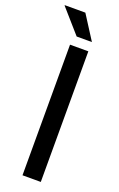

<svg xmlns="http://www.w3.org/2000/svg" viewBox="-190 -937 610 982"><g transform="rotate(20 115.0 -446.0)"><path d="M174.8 0Q149.4 0 75.2 0Q75.2 -33.2 75.2 -84Q75.2 -233.4 75.2 -533.2Q75.2 -578.1 75.2 -710.9Q100.6 -710.9 174.8 -710.9Q174.8 -533.2 174.8 0ZM175.8 -761.7Q154.3 -761.7 92.8 -761.7Q64.5 -793.9 -19.5 -889.6Q-18.6 -890.6 -18.6 -891.6Q9.8 -891.6 92.8 -891.6Q113.3 -859.4 175.8 -761.7Z"/></g></svg>

Font: Noto Sans Hebrew DECATHLON 
Style: Regular
Weight: 400
Designer: Monotype Design team
Version: Version 1.03 uh